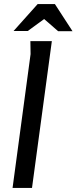

<svg xmlns="http://www.w3.org/2000/svg" viewBox="-20 -928 378 948"><path d="M130 -725H236L138 0H42L131 -661ZM198 -834 117 -775H47L166 -908H251L338 -774H267Z"/></svg>

Font: Rosario Medium
Style: Italic
Weight: 500
Italic angle: -8.05°
Version: Version 1.201